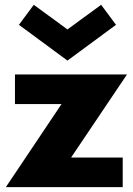

<svg xmlns="http://www.w3.org/2000/svg" viewBox="-20 -773 549 793"><path d="M4.1 0 234.1 -343.2H41.8V-465.5H504.5L273.6 -122.3H486.8V0ZM258.6 -522.7 58.2 -670.5 119.5 -753.2 258.6 -651.4 397.7 -753.2 459.1 -670.5Z"/></svg>

Font: Spartan ExtBd
Style: Regular
Weight: 800
Designer: Matt Bailey, Mirko Velimirovic
Foundry: Matt Bailey
Version: Version 1.005